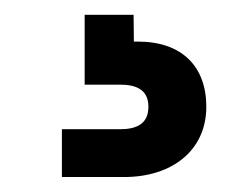

<svg xmlns="http://www.w3.org/2000/svg" viewBox="-20 -20 306 259"><path d="M63.5 218.8H147.5C211.9 218.8 258.3 183.1 258.3 124C258.3 69.8 225.6 36.1 166 36.1H160.6L160.2 0H94.2V94.2H142.1C163.1 94.2 180.2 100.6 180.2 124C180.2 147.9 163.1 154.3 142.1 154.3H63.5Z"/></svg>

Font: Wand UI Pro Bold
Style: Regular
Weight: 700
Designer: Andreas Faust
Version: Version 1.003;FEAKit 1.0